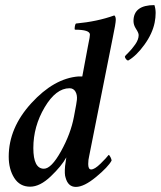

<svg xmlns="http://www.w3.org/2000/svg" viewBox="-20 -735 638 762"><path d="M475.6 -510.7Q475.6 -512.7 489.3 -525.9Q502.9 -539.1 516.6 -558.6Q530.3 -578.1 530.3 -595.7Q530.3 -604.5 520 -620.1Q509.8 -635.7 509.8 -651.4Q509.8 -714.8 592.8 -714.8Q597.7 -700.2 597.7 -683.6Q597.7 -665 593.8 -645.5Q585 -601.6 553.2 -557.6Q521.5 -513.7 489.3 -495.1H487.3Q484.4 -495.1 480 -500.5Q475.6 -505.9 475.6 -510.7ZM285.2 -338.9Q287.1 -358.4 279.3 -371.6Q271.5 -384.8 255.9 -384.8Q202.1 -384.8 157.2 -309.1Q112.3 -233.4 112.3 -147.5Q112.3 -65.4 154.3 -65.4Q183.6 -65.4 222.2 -134.8Q260.7 -204.1 273.4 -271.5Q285.2 -333 285.2 -338.9ZM328.1 -546.9Q329.1 -552.7 331.5 -564.5Q334 -576.2 335.4 -584.5Q336.9 -592.8 336.9 -597.7Q336.9 -617.2 277.3 -617.2Q275.4 -620.1 276.9 -629.4Q278.3 -638.7 281.2 -641.6Q366.2 -649.4 433.6 -673.8Q439.5 -669.9 439.5 -656.2Q439.5 -642.6 426.8 -582L334 -116.2Q330.1 -100.6 330.1 -84Q330.1 -62.5 341.8 -62.5Q355.5 -62.5 378.9 -85.4Q402.3 -108.4 411.1 -120.1Q414.1 -120.1 418.5 -111.3Q422.9 -102.5 422.9 -97.7Q409.2 -72.3 361.3 -32.7Q313.5 6.8 281.2 6.8Q250 6.8 240.2 -30.3Q235.4 -43 238.3 -76.2L243.2 -110.4Q224.6 -76.2 181.6 -35.2Q138.7 5.9 99.6 5.9Q58.6 5.9 36.6 -28.8Q14.6 -63.5 14.6 -113.3Q14.6 -227.5 104.5 -325.7Q194.3 -423.8 291 -431.6H306.6Z"/></svg>

Font: Crimson
Style: SemiboldItalic
Weight: 600
Italic angle: -11°
Version: Version 0.8 ; ttfautohint (v1.00) -l 8 -r 50 -G 200 -x 14 -D